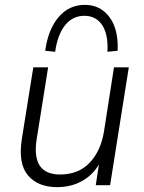

<svg xmlns="http://www.w3.org/2000/svg" viewBox="-20 -762 593 790"><path d="M215 8Q136 8 95 -40.5Q54 -89 70 -191L117 -485H178L131 -190Q108 -44 227 -44Q303 -44 349 -92.5Q395 -141 408 -222L449 -485H510L433 0H374L387 -85Q360 -40 315.5 -16Q271 8 215 8ZM207 -549 166 -553Q178 -641 221 -691.5Q264 -742 329 -742Q393 -742 430.5 -691.5Q468 -641 464 -553L422 -549Q426 -620 400.5 -658.5Q375 -697 327 -697Q279 -697 248 -658.5Q217 -620 207 -549Z"/></svg>

Font: Nunito Sans Light
Style: Italic
Weight: 300
Italic angle: -9°
Designer: Vernon Adams
Foundry: Vernon Adams
Version: Version 3.006; ttfautohint (v1.8.3)